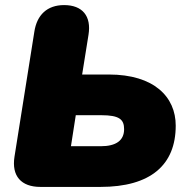

<svg xmlns="http://www.w3.org/2000/svg" viewBox="-20 -735 737 755"><path d="M139 0H375C572 0 671 -86 671 -241C671 -354 586 -442 408 -442H303L328 -598C340 -672 304 -715 232 -715C165 -715 125 -676 115 -610L37 -119C25 -43 63 0 139 0ZM376 -160H259L278 -282H378C450 -282 468 -265 468 -227C468 -183 437 -160 376 -160Z"/></svg>

Font: SN Pro Black
Style: Italic
Weight: 900
Italic angle: -9°
Designer: Tobias Whetton
Foundry: Supernotes
Version: Version 1.001;Glyphs 3.2 (3249)